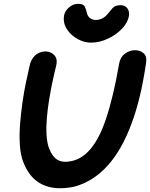

<svg xmlns="http://www.w3.org/2000/svg" viewBox="-20 -984 782 1000"><path d="M368 -12Q564 -66 665 -340Q714 -470 741 -658Q746 -691 727.5 -707Q709 -723 681.5 -722.5Q654 -722 630 -704Q606 -686 600 -650Q571 -480 531 -362Q467 -172 357 -146Q311 -135 282.5 -150Q254 -165 236 -210Q225 -239 222.5 -280.5Q220 -322 224 -369Q228 -416 235.5 -462Q243 -508 251 -547Q259 -586 265 -610.5Q271 -635 272 -639Q281 -672 266.5 -692Q252 -712 226 -715.5Q200 -719 174.5 -704Q149 -689 137 -653Q137 -652 130.5 -624.5Q124 -597 114.5 -551.5Q105 -506 97 -450.5Q89 -395 84.5 -337.5Q80 -280 83.5 -228Q87 -176 102 -138Q135 -53 202.5 -22Q270 9 368 -12ZM454 -762Q498 -762 542 -782.5Q586 -803 617 -836Q647 -869 652 -903Q655 -925 643 -941Q631 -957 608 -957Q580 -957 567 -942.5Q554 -928 538 -908Q513 -880 478 -880Q463 -880 450.5 -888.5Q438 -897 434 -912Q428 -937 421 -950.5Q414 -964 386 -964Q358 -964 335 -941.5Q312 -919 312 -886Q312 -853 333.5 -824.5Q355 -796 387.5 -779Q420 -762 454 -762Z"/></svg>

Font: Balsamiq Sans
Style: Bold Italic
Weight: 700
Italic angle: -12°
Designer: Michael Angeles
Foundry: Balsamiq SRL
Version: Version 1.020; ttfautohint (v1.8.4.7-5d5b);gftools[0.9.26]